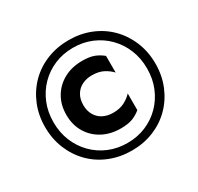

<svg xmlns="http://www.w3.org/2000/svg" viewBox="-149 -875 1082 1049"><g transform="rotate(-30 392.0 -350.0)"><path d="M293 -350Q293 -388 309 -414.5Q325 -441 352.5 -454.5Q380 -468 414 -468Q457 -468 486.5 -452.5Q516 -437 535 -416V-521Q511 -541 482.5 -552Q454 -563 408 -563Q343 -563 293 -536Q243 -509 214.5 -461Q186 -413 186 -350Q186 -287 214.5 -239Q243 -191 293 -164Q343 -137 408 -137Q454 -137 482.5 -148Q511 -159 535 -179V-284Q516 -263 486.5 -247.5Q457 -232 414 -232Q380 -232 352.5 -245.5Q325 -259 309 -286Q293 -313 293 -350ZM105 -350Q105 -415 127.5 -469.5Q150 -524 190 -564.5Q230 -605 283.5 -627.5Q337 -650 400 -650Q463 -650 516.5 -627.5Q570 -605 610 -564.5Q650 -524 672.5 -469.5Q695 -415 695 -350Q695 -285 672.5 -230.5Q650 -176 610 -135.5Q570 -95 516.5 -72.5Q463 -50 400 -50Q337 -50 283.5 -72.5Q230 -95 190 -135.5Q150 -176 127.5 -230.5Q105 -285 105 -350ZM52 -350Q52 -275 78.5 -211Q105 -147 152 -100Q199 -53 263 -27.5Q327 -2 400 -2Q474 -2 537.5 -27.5Q601 -53 648 -100Q695 -147 721.5 -211Q748 -275 748 -350Q748 -425 721.5 -489Q695 -553 648 -600Q601 -647 537.5 -672.5Q474 -698 400 -698Q327 -698 263 -672.5Q199 -647 152 -600Q105 -553 78.5 -489Q52 -425 52 -350Z"/></g></svg>

Font: SpinnyJost
Style: Bold
Weight: 700
Version: Version 3.710